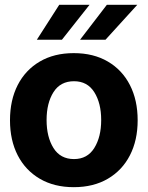

<svg xmlns="http://www.w3.org/2000/svg" viewBox="-20 -776 621 807"><path d="M290 10.7Q207.5 10.7 147.2 -24.7Q86.9 -60.1 54.4 -123.3Q22 -186.5 22 -270.5Q22 -355 54.4 -418.5Q86.9 -481.9 147.2 -517.3Q207.5 -552.7 290 -552.7Q373 -552.7 433.3 -517.3Q493.7 -481.9 526.1 -418.5Q558.6 -355 558.6 -270.5Q558.6 -186.5 526.1 -123.3Q493.7 -60.1 433.3 -24.7Q373 10.7 290 10.7ZM291 -107.4Q347.2 -107.4 376.2 -153.8Q405.3 -200.2 405.3 -271.5Q405.3 -342.8 376.2 -388.7Q347.2 -434.6 291 -434.6Q233.9 -434.6 204.8 -388.7Q175.8 -342.8 175.8 -271.5Q175.8 -200.2 204.8 -153.8Q233.9 -107.4 291 -107.4ZM316.4 -608.9 429.2 -755.9H557.1L423.3 -608.9ZM134.8 -608.9 229 -755.9H356.4L240.2 -608.9Z"/></svg>

Font: Inter Tight
Style: Bold
Weight: 700
Designer: Rasmus Andersson
Foundry: rsms
Version: Version 3.004; ttfautohint (v1.8.4.7-5d5b)